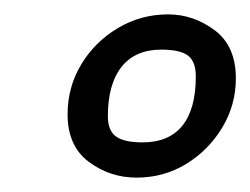

<svg xmlns="http://www.w3.org/2000/svg" viewBox="-20 -599 348 267"><path d="M169.8 -352Q132.9 -352 103.4 -374Q74 -396 74 -440Q74 -478 93 -509.5Q112 -541 144 -560Q176 -579 213.8 -579Q248.9 -579 278.5 -557Q308 -535 308 -490Q308 -453 289 -421.5Q270 -390 238.9 -371Q207.9 -352 169.8 -352ZM178.5 -401Q214.7 -401 233.5 -424.1Q252.3 -447.3 252.3 -492.8Q252.3 -513.5 241.3 -521.8Q230.3 -530 204.2 -530Q168.1 -530 149 -506Q130 -481.9 130 -437.3Q130 -417.6 141.2 -409.3Q152.4 -401 178.5 -401Z"/></svg>

Font: Texturina Medium
Style: Italic
Weight: 500
Italic angle: -11°
Designer: Guillermo Torres Carreño
Foundry: Omnibus-Type
Version: Version 1.002